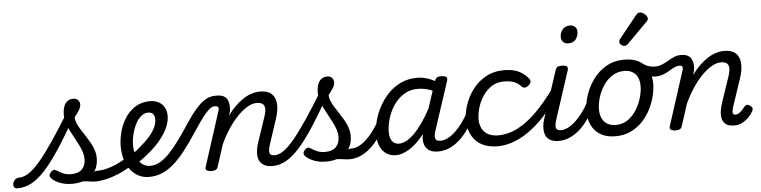

<svg xmlns="http://www.w3.org/2000/svg" viewBox="-237 -1096 5418 1367"><g transform="rotate(-5 2472.0 -412.5)"><path d="M-159 17Q-178 17 -184 5.5Q-190 -6 -186.5 -20.5Q-183 -35 -171 -46.5Q-159 -58 -140 -58Q-109 -58 -73.5 -80.5Q-38 -103 6 -154Q50 -205 107.5 -289.5Q165 -374 241 -497L290 -471Q214 -334 153 -240.5Q92 -147 40.5 -90.5Q-11 -34 -59 -8.5Q-107 17 -159 17ZM231 19Q181 19 143 3.5Q105 -12 87 -31Q75 -43 75.5 -54Q76 -65 89 -79Q101 -91 111 -91Q121 -91 135 -81Q151 -70 175 -60Q199 -50 228 -50Q281 -50 307.5 -76.5Q334 -103 334 -150Q334 -175 325.5 -201Q317 -227 303 -254Q289 -281 274 -308.5Q259 -336 245 -363.5Q231 -391 222.5 -418.5Q214 -446 214 -472Q214 -529 234.5 -556.5Q255 -584 290 -584Q313 -584 325 -570.5Q337 -557 337 -539Q337 -521 324.5 -500Q312 -479 290 -452Q290 -430 299.5 -407.5Q309 -385 324 -361.5Q339 -338 355.5 -313Q372 -288 387 -261.5Q402 -235 411.5 -207Q421 -179 421 -148Q421 -70 369 -25.5Q317 19 231 19ZM399 17Q380 17 358.5 13.5Q337 10 312 8.5Q287 7 254 13L280 -14Q311 -28 338.5 -37.5Q366 -47 387 -52.5Q408 -58 421 -58Q430 -58 432.5 -46.5Q435 -35 431.5 -20.5Q428 -6 419.5 5.5Q411 17 399 17Z M398 17Q379 17 373 5.5Q367 -6 371.5 -20.5Q376 -35 388.5 -46.5Q401 -58 420 -58Q465 -58 520.5 -77.5Q576 -97 636 -136Q647 -143 657 -138Q667 -133 673 -121Q679 -109 678 -96.5Q677 -84 667 -77Q614 -43 565.5 -22.5Q517 -2 474.5 7.5Q432 17 398 17Z M635 -128Q663 -144 689 -163Q715 -182 738 -203Q772 -231 800 -262Q828 -293 844 -325Q860 -357 860 -385Q860 -411 848.5 -425Q837 -439 813 -439Q799 -439 792.5 -451Q786 -463 787.5 -479Q789 -495 800 -507Q811 -519 832 -519Q869 -519 895.5 -504.5Q922 -490 936 -464.5Q950 -439 950 -405Q950 -361 928.5 -315.5Q907 -270 870 -227Q833 -184 786 -146Q759 -123 728.5 -102.5Q698 -82 666 -64Z M781 18Q746 18 717 5.5Q688 -7 665.5 -29Q643 -51 628 -80Q613 -109 605.5 -143.5Q598 -178 598 -214Q598 -265 612 -318.5Q626 -372 655 -417.5Q684 -463 728.5 -491Q773 -519 833 -519Q844 -519 848.5 -507Q853 -495 850 -479Q847 -463 837.5 -451Q828 -439 813 -439Q790 -439 770 -425Q750 -411 734.5 -387.5Q719 -364 708.5 -335Q698 -306 692 -275.5Q686 -245 686 -217Q686 -187 693 -159Q700 -131 713.5 -108.5Q727 -86 747.5 -73Q768 -60 796 -60Q832 -60 866.5 -79.5Q901 -99 936 -136Q971 -173 1009 -225Q1047 -277 1089 -342Q1126 -398 1156 -432.5Q1186 -467 1211 -485.5Q1236 -504 1258 -510.5Q1280 -517 1301 -517Q1314 -517 1319 -505.5Q1324 -494 1321.5 -479.5Q1319 -465 1310 -453.5Q1301 -442 1285 -442Q1272 -442 1256 -430Q1240 -418 1220.5 -395Q1201 -372 1178 -339.5Q1155 -307 1129 -267Q1080 -192 1037 -138Q994 -84 953 -49.5Q912 -15 870 1.5Q828 18 781 18Z M1663 17Q1624 17 1600.5 2.5Q1577 -12 1568 -36Q1559 -60 1561 -89.5Q1563 -119 1573 -151L1638 -344Q1647 -373 1646.5 -394.5Q1646 -416 1632.5 -428Q1619 -440 1589 -440Q1558 -440 1523.5 -420Q1489 -400 1453.5 -364Q1418 -328 1385 -278.5Q1352 -229 1324 -169L1273 -11Q1269 2 1258.5 8.5Q1248 15 1225 15Q1209 15 1195.5 8Q1182 1 1188 -18L1313 -406Q1319 -423 1314.5 -432.5Q1310 -442 1295 -442Q1281 -442 1275.5 -453.5Q1270 -465 1272 -479.5Q1274 -494 1283.5 -505.5Q1293 -517 1310 -517Q1341 -517 1359.5 -507Q1378 -497 1386.5 -480Q1395 -463 1396.5 -442Q1398 -421 1395 -399L1385 -367Q1412 -404 1440.5 -432Q1469 -460 1498.5 -479.5Q1528 -499 1559 -509Q1590 -519 1621 -519Q1674 -519 1701.5 -494Q1729 -469 1733 -423.5Q1737 -378 1716 -315L1660 -145Q1643 -96 1649 -77Q1655 -58 1685 -58Q1699 -58 1705 -46.5Q1711 -35 1709 -20.5Q1707 -6 1695.5 5.5Q1684 17 1663 17Z M1664 17Q1645 17 1639 5.5Q1633 -6 1637 -20.5Q1641 -35 1653.5 -46.5Q1666 -58 1685 -58Q1714 -58 1747.5 -80.5Q1781 -103 1824 -154Q1867 -205 1924 -289.5Q1981 -374 2056 -497Q2064 -510 2078.5 -507.5Q2093 -505 2103 -494.5Q2113 -484 2105 -471Q2029 -334 1968.5 -240.5Q1908 -147 1857 -90.5Q1806 -34 1759.5 -8.5Q1713 17 1664 17Z M2214 17Q2195 17 2173.5 13.5Q2152 10 2127 8.5Q2102 7 2069 13L2095 -14Q2126 -28 2153.5 -37.5Q2181 -47 2202 -52.5Q2223 -58 2236 -58Q2245 -58 2247.5 -46.5Q2250 -35 2246.5 -20.5Q2243 -6 2234.5 5.5Q2226 17 2214 17ZM2046 19Q1996 19 1958 3.5Q1920 -12 1902 -31Q1890 -43 1890.5 -54Q1891 -65 1904 -79Q1916 -91 1926 -91Q1936 -91 1950 -81Q1966 -70 1990 -60Q2014 -50 2043 -50Q2096 -50 2122.5 -76.5Q2149 -103 2149 -150Q2149 -175 2140.5 -201Q2132 -227 2118 -254Q2104 -281 2089 -308.5Q2074 -336 2060 -363.5Q2046 -391 2037.5 -418.5Q2029 -446 2029 -472Q2029 -529 2049.5 -556.5Q2070 -584 2105 -584Q2128 -584 2140 -570.5Q2152 -557 2152 -539Q2152 -521 2139.5 -500Q2127 -479 2105 -452Q2105 -430 2114.5 -407.5Q2124 -385 2139 -361.5Q2154 -338 2170.5 -313Q2187 -288 2202 -261.5Q2217 -235 2226.5 -207Q2236 -179 2236 -148Q2236 -70 2184 -25.5Q2132 19 2046 19Z M2213 17Q2199 17 2192.5 5.5Q2186 -6 2188.5 -20.5Q2191 -35 2202.5 -46.5Q2214 -58 2235 -58Q2261 -58 2288.5 -72Q2316 -86 2343 -111.5Q2370 -137 2395.5 -172Q2421 -207 2443 -250Q2450 -264 2463 -263.5Q2476 -263 2485 -253Q2494 -243 2489 -229Q2462 -170 2431 -124Q2400 -78 2365 -47Q2330 -16 2292 0.5Q2254 17 2213 17Z M2547 17Q2507 17 2478 -2Q2449 -21 2433 -56.5Q2417 -92 2417 -141Q2417 -186 2430 -237.5Q2443 -289 2469.5 -338.5Q2496 -388 2535 -429Q2574 -470 2626 -494.5Q2678 -519 2743 -519Q2785 -519 2827 -503.5Q2869 -488 2902 -463L2887 -394Q2843 -422 2808 -431Q2773 -440 2740 -440Q2692 -440 2654.5 -420.5Q2617 -401 2589 -369Q2561 -337 2543 -298.5Q2525 -260 2516.5 -222Q2508 -184 2508 -153Q2508 -125 2515.5 -104.5Q2523 -84 2538.5 -73.5Q2554 -63 2575 -63Q2611 -63 2651.5 -93Q2692 -123 2734.5 -181Q2777 -239 2819 -321L2846 -279Q2795 -171 2741 -106Q2687 -41 2637.5 -12Q2588 17 2547 17ZM2848 17Q2808 17 2785 2.5Q2762 -12 2752.5 -36Q2743 -60 2745 -89.5Q2747 -119 2757 -151L2867 -483Q2874 -503 2883.5 -509Q2893 -515 2912 -515Q2943 -515 2951.5 -505.5Q2960 -496 2953 -476L2844 -145Q2827 -96 2833.5 -77Q2840 -58 2869 -58Q2883 -58 2889.5 -46.5Q2896 -35 2894 -20.5Q2892 -6 2880.5 5.5Q2869 17 2848 17Z M2848 17Q2834 17 2827.5 5.5Q2821 -6 2823.5 -20.5Q2826 -35 2837.5 -46.5Q2849 -58 2870 -58Q2896 -58 2923.5 -72Q2951 -86 2978 -111.5Q3005 -137 3030.5 -172Q3056 -207 3078 -250Q3085 -264 3098 -263.5Q3111 -263 3120 -253Q3129 -243 3124 -229Q3097 -170 3066 -124Q3035 -78 3000 -47Q2965 -16 2927 0.5Q2889 17 2848 17Z M3279 17Q3170 17 3116.5 -40.5Q3063 -98 3063 -189Q3063 -242 3082.5 -299.5Q3102 -357 3140 -407Q3178 -457 3234.5 -488Q3291 -519 3364 -519Q3423 -519 3463.5 -501Q3504 -483 3534 -448Q3549 -430 3544.5 -417.5Q3540 -405 3528 -394Q3515 -384 3502 -382.5Q3489 -381 3475 -396Q3456 -417 3428 -428Q3400 -439 3355 -439Q3305 -439 3267 -414Q3229 -389 3203.5 -349.5Q3178 -310 3165.5 -266.5Q3153 -223 3153 -185Q3153 -153 3166 -124Q3179 -95 3209 -77.5Q3239 -60 3289 -60Q3303 -60 3308.5 -48.5Q3314 -37 3312 -21.5Q3310 -6 3301.5 5.5Q3293 17 3279 17Z M3269 17Q3252 17 3245 5.5Q3238 -6 3239.5 -21.5Q3241 -37 3251 -48.5Q3261 -60 3280 -60Q3354 -60 3423.5 -96Q3493 -132 3560.5 -199.5Q3628 -267 3697 -363Q3703 -370 3714.5 -364Q3726 -358 3734 -348Q3742 -338 3736 -330Q3664 -215 3586 -138Q3508 -61 3428 -22Q3348 17 3269 17Z M3711 17Q3671 17 3647.5 3Q3624 -11 3615 -35Q3606 -59 3607.5 -89Q3609 -119 3620 -151L3729 -483Q3735 -503 3744.5 -509Q3754 -515 3774 -515Q3805 -515 3813.5 -505.5Q3822 -496 3815 -476L3707 -145Q3690 -95 3696.5 -76.5Q3703 -58 3732 -58Q3746 -58 3752.5 -46.5Q3759 -35 3757 -20.5Q3755 -6 3743.5 5.5Q3732 17 3711 17ZM3836 -669Q3816 -669 3801.5 -682Q3787 -695 3787 -720Q3787 -747 3805 -771Q3823 -795 3860 -795Q3880 -795 3894.5 -782.5Q3909 -770 3909 -744Q3909 -717 3891.5 -693Q3874 -669 3836 -669Z M3708 17Q3694 17 3687.5 5.5Q3681 -6 3683.5 -20.5Q3686 -35 3697.5 -46.5Q3709 -58 3730 -58Q3756 -58 3783.5 -72Q3811 -86 3838 -111.5Q3865 -137 3890.5 -172Q3916 -207 3938 -250Q3945 -264 3958 -263.5Q3971 -263 3980 -253Q3989 -243 3984 -229Q3957 -170 3926 -124Q3895 -78 3860 -47Q3825 -16 3787 0.5Q3749 17 3708 17Z M4114 19Q4052 19 4009 -6Q3966 -31 3944.5 -75.5Q3923 -120 3923 -176Q3923 -229 3942 -288.5Q3961 -348 3998.5 -400.5Q4036 -453 4092.5 -486Q4149 -519 4224 -519Q4286 -519 4328.5 -495.5Q4371 -472 4392.5 -429.5Q4414 -387 4414 -331Q4414 -291 4402.5 -243.5Q4391 -196 4367.5 -149.5Q4344 -103 4308 -65Q4272 -27 4223.5 -4Q4175 19 4114 19ZM4124 -61Q4173 -61 4210 -87Q4247 -113 4272 -153.5Q4297 -194 4310 -238.5Q4323 -283 4323 -321Q4323 -360 4310 -386Q4297 -412 4273 -425.5Q4249 -439 4216 -439Q4166 -439 4128 -413.5Q4090 -388 4064.5 -348Q4039 -308 4026 -264Q4013 -220 4013 -183Q4013 -144 4026.5 -116.5Q4040 -89 4065 -75Q4090 -61 4124 -61Z M4435 -380Q4420 -380 4399.5 -385.5Q4379 -391 4359.5 -400.5Q4340 -410 4326 -420Q4318 -427 4316 -440Q4314 -453 4318 -465Q4322 -477 4330 -483Q4338 -489 4348 -481Q4376 -462 4397.5 -456.5Q4419 -451 4438 -451Q4465 -451 4488.5 -461Q4512 -471 4534 -484Q4556 -497 4578.5 -507Q4601 -517 4626 -517Q4640 -517 4646.5 -505.5Q4653 -494 4652 -479.5Q4651 -465 4640.5 -453.5Q4630 -442 4611 -442Q4593 -442 4574 -433Q4555 -424 4534 -411Q4513 -398 4488.5 -389Q4464 -380 4435 -380Z M4233 -616Q4224 -616 4211.5 -625.5Q4199 -635 4199 -646Q4199 -653 4201.5 -659Q4204 -665 4209 -671L4332 -824Q4341 -836 4348 -840Q4355 -844 4363 -844Q4373 -844 4385.5 -837Q4398 -830 4407 -819Q4416 -808 4416 -796Q4416 -788 4412.5 -783Q4409 -778 4403 -773L4262 -631Q4247 -616 4233 -616Z M4542 15Q4526 15 4512.5 8Q4499 1 4505 -18L4630 -406Q4636 -423 4631.5 -432.5Q4627 -442 4612 -442Q4598 -442 4592.5 -453.5Q4587 -465 4589 -479.5Q4591 -494 4600.5 -505.5Q4610 -517 4627 -517Q4658 -517 4676.5 -507Q4695 -497 4703.5 -480Q4712 -463 4713.5 -442Q4715 -421 4712 -399L4702 -367Q4729 -404 4757.5 -432Q4786 -460 4815.5 -479.5Q4845 -499 4876 -509Q4907 -519 4938 -519Q4991 -519 5018.5 -494Q5046 -469 5050 -423.5Q5054 -378 5033 -315L4965 -112Q4961 -97 4959.5 -85Q4958 -73 4962.5 -66.5Q4967 -60 4978 -60Q4991 -60 5002.5 -67Q5014 -74 5025 -85.5Q5036 -97 5046 -110Q5053 -119 5062 -122Q5071 -125 5085 -115Q5102 -105 5103.5 -94.5Q5105 -84 5099 -74Q5090 -57 5071 -36Q5052 -15 5025 0.5Q4998 16 4964 16Q4923 16 4903 0Q4883 -16 4877.5 -42Q4872 -68 4877 -98Q4882 -128 4892 -157L4955 -344Q4964 -373 4963.5 -394.5Q4963 -416 4949.5 -428Q4936 -440 4906 -440Q4875 -440 4840.5 -420Q4806 -400 4770.5 -364Q4735 -328 4702 -278.5Q4669 -229 4641 -169L4590 -11Q4586 2 4575.5 8.5Q4565 15 4542 15Z"/></g></svg>

Font: Playwrite CZ
Style: Regular
Weight: 400
Designer: Veronika Burian, José Scaglione
Foundry: TypeTogether
Version: Version 1.002